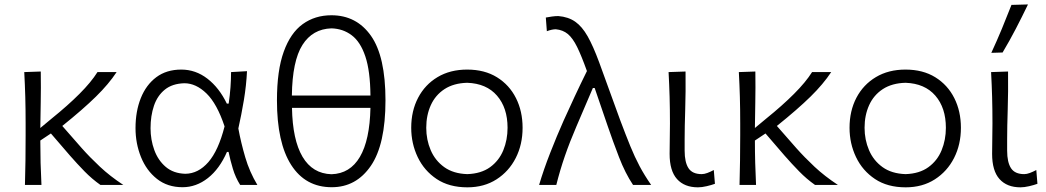

<svg xmlns="http://www.w3.org/2000/svg" viewBox="-20 -812 4594 843"><path d="M89.5 0Q91 -55.5 91.8 -107Q92.5 -158.5 92.5 -219.5V-269.5Q92.5 -333.5 91 -386.5Q89.5 -439.5 86.5 -495.5L159 -498Q160 -425 158.8 -361.8Q157.5 -298.5 157 -250L207.5 -292Q277.5 -348.5 328.8 -399.8Q380 -451 408 -495.5H492Q457.5 -443 401.2 -387.8Q345 -332.5 253.5 -259L339 -161.5Q374.5 -121.5 418.8 -80Q463 -38.5 521.5 0H421Q384 -26 351.2 -59.5Q318.5 -93 287.5 -128.5L203.5 -226L157 -195Q157 -143.5 158.2 -97Q159.5 -50.5 162 0Z M781.5 10Q715.5 10 669.2 -26.5Q623 -63 599 -122.5Q575 -182 575 -249.5Q575 -323 598.2 -381.2Q621.5 -439.5 666.2 -473Q711 -506.5 776 -506.5Q839 -506.5 890.8 -466.5Q942.5 -426.5 976 -357H984Q989.5 -394.5 992 -429.2Q994.5 -464 994.5 -495.5L1064.5 -499.5Q1061.5 -437 1050.8 -372.5Q1040 -308 1026.5 -248Q1038 -185.5 1056.8 -121.5Q1075.5 -57.5 1110 0H1034.5Q1014 -32.5 1002.5 -70.8Q991 -109 983.5 -145H976.5Q944 -70.5 892.8 -30.2Q841.5 10 781.5 10ZM793.5 -49Q850.5 -49.5 894.8 -100.2Q939 -151 966 -257Q933 -356.5 886.8 -401.5Q840.5 -446.5 789.5 -446.5Q736.5 -445 703.8 -418.5Q671 -392 656 -347.8Q641 -303.5 641 -249Q641 -198.5 657.5 -153.2Q674 -108 707.8 -79.2Q741.5 -50.5 793.5 -49Z M1436.5 10Q1321 10 1258.5 -87.8Q1196 -185.5 1196 -371.5Q1196 -502.5 1225.8 -585Q1255.5 -667.5 1309.2 -706.2Q1363 -745 1435 -745Q1545.5 -745 1609 -654.5Q1672.5 -564 1672.5 -371.5Q1672.5 -177.5 1608.2 -83.8Q1544 10 1436.5 10ZM1435.5 -687.5Q1352.5 -685 1308 -614.8Q1263.5 -544.5 1261.5 -392.5H1606.5Q1605.5 -500.5 1584 -564.5Q1562.5 -628.5 1524.2 -657.2Q1486 -686 1435.5 -687.5ZM1435.5 -47Q1517 -49.5 1560.2 -123.2Q1603.5 -197 1606.5 -338.5H1262Q1264.5 -198 1308.2 -123.8Q1352 -49.5 1435.5 -47Z M2032 10.5Q1952 10.5 1897.2 -26Q1842.5 -62.5 1814 -122.2Q1785.5 -182 1785.5 -251Q1785.5 -325 1815.8 -382.8Q1846 -440.5 1901.2 -473.5Q1956.5 -506.5 2031 -506.5Q2107.5 -506.5 2162 -472.8Q2216.5 -439 2245.5 -381.2Q2274.5 -323.5 2274.5 -251Q2274.5 -177.5 2244.5 -118.5Q2214.5 -59.5 2160 -24.5Q2105.5 10.5 2032 10.5ZM2031.5 -47.5Q2092.5 -49.5 2131.8 -78Q2171 -106.5 2189.8 -152.2Q2208.5 -198 2208.5 -251Q2208.5 -338.5 2162.2 -392Q2116 -445.5 2031.5 -448.5Q1972 -447 1931.8 -420.8Q1891.5 -394.5 1871.5 -350.2Q1851.5 -306 1851.5 -251Q1851.5 -198.5 1871 -152.8Q1890.5 -107 1930.5 -78.2Q1970.5 -49.5 2031.5 -47.5Z M2347 0Q2367 -67.5 2395.8 -141Q2424.5 -214.5 2454.5 -282Q2477.5 -333 2503.5 -388.8Q2529.5 -444.5 2557 -500Q2533 -567 2513.8 -606Q2494.5 -645 2473 -662.8Q2451.5 -680.5 2420.5 -683.5Q2403.5 -683.5 2381 -675L2376.5 -735Q2389 -737.5 2403.8 -739.5Q2418.5 -741.5 2431.5 -741.5Q2475 -738 2505.2 -717Q2535.5 -696 2560 -652.8Q2584.5 -609.5 2610.5 -539L2703 -284.5Q2728 -218 2747.5 -170.2Q2767 -122.5 2788.2 -82.5Q2809.5 -42.5 2839 0H2759.5Q2725 -51.5 2697.8 -122.2Q2670.5 -193 2648 -259L2591 -425.5H2583L2510.5 -256Q2482 -190 2460.2 -127Q2438.5 -64 2422.5 0Z M3044.5 10.5Q2985 10.5 2952.5 -25.8Q2920 -62 2920 -136.5Q2920 -177.5 2920.8 -207.2Q2921.5 -237 2921.5 -269.5Q2921.5 -333.5 2920 -386.5Q2918.5 -439.5 2915.5 -495.5L2990 -498Q2991 -407.5 2988.5 -330.8Q2986 -254 2986 -201V-150.5Q2986 -99.5 3003 -73.5Q3020 -47.5 3061 -47.5Q3072 -47.5 3085.5 -52.5Q3099 -57.5 3114 -65.5L3119 -5Q3104 0.5 3082.8 5.5Q3061.5 10.5 3044.5 10.5Z M3227 0Q3228.5 -55.5 3229.2 -107Q3230 -158.5 3230 -219.5V-269.5Q3230 -333.5 3228.5 -386.5Q3227 -439.5 3224 -495.5L3296.5 -498Q3297.5 -425 3296.2 -361.8Q3295 -298.5 3294.5 -250L3345 -292Q3415 -348.5 3466.2 -399.8Q3517.5 -451 3545.5 -495.5H3629.5Q3595 -443 3538.8 -387.8Q3482.5 -332.5 3391 -259L3476.5 -161.5Q3512 -121.5 3556.2 -80Q3600.5 -38.5 3659 0H3558.5Q3521.5 -26 3488.8 -59.5Q3456 -93 3425 -128.5L3341 -226L3294.5 -195Q3294.5 -143.5 3295.8 -97Q3297 -50.5 3299.5 0Z M3956.5 10.5Q3876.5 10.5 3821.8 -26Q3767 -62.5 3738.5 -122.2Q3710 -182 3710 -251Q3710 -325 3740.2 -382.8Q3770.5 -440.5 3825.8 -473.5Q3881 -506.5 3955.5 -506.5Q4032 -506.5 4086.5 -472.8Q4141 -439 4170 -381.2Q4199 -323.5 4199 -251Q4199 -177.5 4169 -118.5Q4139 -59.5 4084.5 -24.5Q4030 10.5 3956.5 10.5ZM3956 -47.5Q4017 -49.5 4056.2 -78Q4095.5 -106.5 4114.2 -152.2Q4133 -198 4133 -251Q4133 -338.5 4086.8 -392Q4040.5 -445.5 3956 -448.5Q3896.5 -447 3856.2 -420.8Q3816 -394.5 3796 -350.2Q3776 -306 3776 -251Q3776 -198.5 3795.5 -152.8Q3815 -107 3855 -78.2Q3895 -49.5 3956 -47.5Z M4460.5 10.5Q4401 10.5 4368.5 -25.8Q4336 -62 4336 -136.5Q4336 -177.5 4336.8 -207.2Q4337.5 -237 4337.5 -269.5Q4337.5 -333.5 4336 -386.5Q4334.5 -439.5 4331.5 -495.5L4406 -498Q4407 -407.5 4404.5 -330.8Q4402 -254 4402 -201V-150.5Q4402 -99.5 4419 -73.5Q4436 -47.5 4477 -47.5Q4488 -47.5 4501.5 -52.5Q4515 -57.5 4530 -65.5L4535 -5Q4520 0.5 4498.8 5.5Q4477.5 10.5 4460.5 10.5ZM4332.5 -580Q4357 -633 4378.8 -685.5Q4400.5 -738 4421 -790.5L4493.5 -792.5Q4467.5 -738.5 4440 -685.5Q4412.5 -632.5 4382 -581.5Z"/></svg>

Font: Commissioner Flair Light
Style: Regular
Weight: 300
Designer: Kostas Bartsokas
Foundry: Kostas Bartsokas
Version: Version 1.000; ttfautohint (v1.8.3)